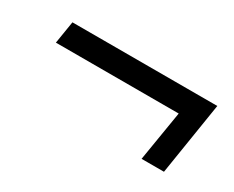

<svg xmlns="http://www.w3.org/2000/svg" viewBox="-47 -535 615 505"><g transform="rotate(30 260.0 -282.0)"><path d="M62 -392H502L467 -172H399L424 -324H51Z"/></g></svg>

Font: Thasadith
Style: Bold Italic
Weight: 700
Italic angle: -9°
Designer: Cadson Demak Co.,Ltd.
Foundry: Cadson Demak Co.,Ltd.
Version: Version 1.000; ttfautohint (v1.6)